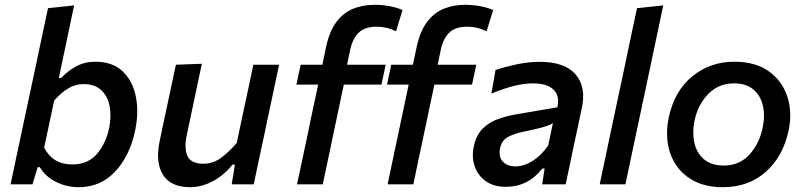

<svg xmlns="http://www.w3.org/2000/svg" viewBox="-20 -766 3347 798"><path d="M308 12Q257 12 213.2 -9.8Q169.5 -31.5 145.5 -71H136.5L115 0H24Q35.5 -54.5 46.2 -105.2Q57 -156 70 -217.5L129 -493.5Q142 -555.5 154.5 -614.5Q167 -673.5 179.5 -732L288 -743.5Q275.5 -683.5 262.5 -622Q249.5 -560.5 235.5 -494L224.5 -442H234.5Q260.5 -470.5 296.2 -490Q332 -509.5 375.5 -509.5Q447.5 -509.5 489.5 -469.8Q531.5 -430 544.5 -365Q557.5 -300 542 -225Q519.5 -117.5 458.5 -52.8Q397.5 12 308 12ZM280 -82.5Q345 -82.5 382.5 -125.8Q420 -169 433.5 -233.5Q443.5 -282 435.8 -323.8Q428 -365.5 401.2 -391Q374.5 -416.5 327 -416.5Q293.5 -416.5 263 -398.2Q232.5 -380 205 -347.5L163.5 -152Q200 -82.5 280 -82.5Z M770.5 12Q689 12 657 -40.2Q625 -92.5 644 -181.5Q648.5 -202.5 652.8 -223.2Q657 -244 663 -272Q677.5 -338.5 688.5 -390.8Q699.5 -443 711 -497L819 -501Q807.5 -446.5 796.2 -394Q785 -341.5 773 -283.5L756.5 -206Q744.5 -149.5 759.2 -117.5Q774 -85.5 825 -85.5Q865.5 -85.5 899 -110.2Q932.5 -135 964 -172L987.5 -283.5Q1000 -341 1010.8 -392Q1021.5 -443 1033 -497H1140Q1128.5 -443 1117.5 -390.5Q1106.5 -338 1092 -271.5L1081 -218Q1067.5 -156 1056.8 -105.2Q1046 -54.5 1034.5 0H943L956.5 -82H946.5Q928.5 -58.5 901.5 -37Q874.5 -15.5 840.8 -1.8Q807 12 770.5 12Z M1591 0Q1602.5 -55 1613.2 -105.5Q1624 -156 1637 -218L1647.5 -267.5Q1654.5 -301 1662.5 -338.2Q1670.5 -375.5 1678.5 -414.5H1588.5L1606 -497H1696Q1700 -515.5 1704 -533.8Q1708 -552 1711.5 -570Q1726 -637 1755.2 -675.2Q1784.5 -713.5 1824.8 -729.8Q1865 -746 1913 -746Q1945.5 -746 1976.2 -740.2Q2007 -734.5 2029.5 -724L2002.5 -636Q1964.5 -655 1921 -655Q1872.5 -655 1847 -630Q1821.5 -605 1811.5 -557Q1808.5 -543 1804.8 -524.2Q1801 -505.5 1799 -497H1959.5L1942 -414.5H1785.5L1744 -218.5Q1730.5 -156 1720 -105.5Q1709.5 -55 1698 0ZM1214.5 0Q1226.5 -55 1237 -105.2Q1247.5 -155.5 1261 -218L1271 -268Q1278.5 -301.5 1286.2 -338.5Q1294 -375.5 1302.5 -414.5H1212L1229.5 -497H1320Q1323.5 -515.5 1327.5 -533.8Q1331.5 -552 1335 -570Q1349.5 -637 1378.5 -675.2Q1407.5 -713.5 1448 -729.8Q1488.5 -746 1537 -746Q1569 -746 1600 -740.2Q1631 -734.5 1653 -724L1626 -636Q1588.5 -655 1545 -655Q1496 -655 1470.5 -630Q1445 -605 1435 -557Q1432 -543 1428.2 -524.2Q1424.5 -505.5 1422.5 -497H1583L1565.5 -414.5H1409L1367.5 -218.5Q1354.5 -156 1343.8 -105.2Q1333 -54.5 1321.5 0Z M2081.5 10.5Q2032.5 10.5 1999.5 -12.8Q1966.5 -36 1953 -74.5Q1939.5 -113 1949.5 -158.5Q1959.5 -205 1986.2 -231.5Q2013 -258 2050.2 -271.2Q2087.5 -284.5 2129.5 -291.5L2296.5 -320Q2307.5 -368 2280.2 -393.8Q2253 -419.5 2195 -419.5Q2124 -419.5 2022.5 -377L2039.5 -475Q2074.5 -487 2124.8 -498Q2175 -509 2224 -509Q2327.5 -509 2372.5 -456.5Q2417.5 -404 2398 -316.5Q2393 -293 2387.5 -266.8Q2382 -240.5 2375.5 -210L2364 -157Q2357 -122.5 2348.8 -83.8Q2340.5 -45 2331 0H2233.5L2243.5 -65.5H2234Q2175 10.5 2081.5 10.5ZM2122.5 -74.5Q2157.5 -74.5 2193.8 -97.2Q2230 -120 2258.5 -161.5L2278 -254Q2270 -249 2257.5 -244.2Q2245 -239.5 2221.8 -233.5Q2198.5 -227.5 2157.5 -219Q2118.5 -211 2091.8 -197Q2065 -183 2058.5 -149.5Q2051.5 -113.5 2070 -94Q2088.5 -74.5 2122.5 -74.5Z M2472.5 0Q2484 -54.5 2494.8 -105.5Q2505.5 -156.5 2518.5 -218L2577 -493Q2590 -555 2602.5 -614.5Q2615 -674 2627.5 -732L2736.5 -743.5Q2724 -683.5 2711 -622Q2698 -560.5 2684 -494L2625.5 -218Q2612 -155.5 2601.5 -105Q2591 -54.5 2579.5 0Z M2984.5 12Q2916.5 12 2868.5 -12Q2820.5 -36 2792.2 -76.8Q2764 -117.5 2755.8 -169Q2747.5 -220.5 2759 -275.5Q2782 -386.5 2856.5 -448Q2931 -509.5 3032.5 -509.5Q3120.5 -509.5 3176.2 -469Q3232 -428.5 3252.8 -363Q3273.5 -297.5 3257.5 -223Q3235 -116.5 3163.2 -52.2Q3091.5 12 2984.5 12ZM2988 -78Q3053.5 -78 3094.8 -123.5Q3136 -169 3149.5 -234Q3160.5 -284.5 3150.8 -326.8Q3141 -369 3111 -394.2Q3081 -419.5 3031.5 -419.5Q2966.5 -419.5 2923.5 -375.2Q2880.5 -331 2866.5 -264Q2856.5 -214.5 2866 -172.2Q2875.5 -130 2906 -104Q2936.5 -78 2988 -78Z"/></svg>

Font: Commissioner Medium
Style: Italic
Weight: 500
Italic angle: -12°
Designer: Kostas Bartsokas
Foundry: Kostas Bartsokas
Version: Version 1.000; ttfautohint (v1.8.3)